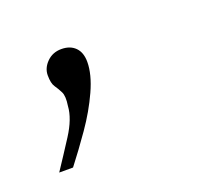

<svg xmlns="http://www.w3.org/2000/svg" viewBox="-46 -94 258 248"><g transform="rotate(-20 83.0 30.5)"><path d="M0 105Q12 87 25.5 66Q39 45 40 28Q42 15 39 9Q36 3 32.5 -2Q29 -7 29 -18Q29 -28 37 -36Q45 -44 57 -44Q69 -44 76 -37Q83 -30 83 -17Q83 0 73 22Q63 44 48 65.5Q33 87 19 105Z"/></g></svg>

Font: Alumni Sans Thin ExtraLight
Style: Italic
Weight: 250
Italic angle: -8°
Version: Version 1.016